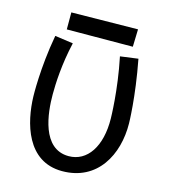

<svg xmlns="http://www.w3.org/2000/svg" viewBox="-127 -959 950 1080"><g transform="rotate(15 348.5 -418.5)"><path d="M630 -335C630 -335 628 -487 587 -700L483 -686C522 -499 524 -335 524 -335C527 -172 457 -69 349 -69C193 -69 173 -273 173 -382C173 -445 178 -559 208 -688L102 -703C66 -506 71 -343 71 -343C75 -191 129 22 335 22C541 22 633 -153 630 -335ZM155 -854V-755L539 -757L542 -859Z"/></g></svg>

Font: McLaren
Style: Regular
Weight: 400
Designer: Astigmatic (AOETI)
Foundry: Astigmatic (AOETI)
Version: Version 1.000